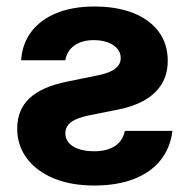

<svg xmlns="http://www.w3.org/2000/svg" viewBox="-20 -557 579 587"><path d="M266.6 -434.3Q290 -434.3 308.8 -427.7Q327.5 -421 338.3 -408.5Q349.1 -396 349.1 -380.2Q349.6 -361.6 333.3 -348Q316.9 -334.4 280.9 -327L185.3 -307.5Q107.9 -292 70.2 -256.6Q32.6 -221.2 32.6 -163.9Q32.6 -112.5 62 -73Q91.4 -33.6 144.3 -11.7Q197.3 10.2 267.7 10.2Q338.3 10.2 389.9 -9.9Q441.4 -30.1 471.1 -67.6Q500.9 -105.2 507.2 -156.9H361.8Q355.6 -126.6 331.5 -110.6Q307.3 -94.6 267.4 -94.6Q241.4 -94.6 221.6 -101Q201.7 -107.5 190.8 -119.9Q179.8 -132.4 179.8 -149.1Q179.8 -170.2 197.2 -183.5Q214.6 -196.7 251.8 -204.2L339.6 -221.7Q415.5 -236.6 454.4 -274.9Q493.3 -313.2 492.8 -371.5Q492.8 -422.5 465.4 -459.8Q438 -497.1 387.5 -517.1Q337 -537.1 268.8 -537.1Q202.4 -537.1 153.1 -517.1Q103.8 -497.1 75.8 -460Q47.8 -422.8 44.6 -372.7H179.7Q184.6 -401.8 207.6 -418Q230.6 -434.3 266.6 -434.3Z"/></svg>

Font: Pretendard GOV Variable
Style: Regular
Weight: 400
Designer: Base glyphs from Inter by Rasmus Andersson; Hangul glyphs from Noto Sans CJK(Source Han Sans) by Jang Soo-young and Kang
Foundry: Kil Hyung-jin
Version: Version 1.307;Glyphs 3.2 (3192)